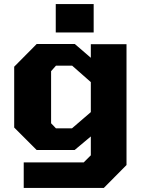

<svg xmlns="http://www.w3.org/2000/svg" viewBox="-20 -740 709 947"><path d="M255 -580V-720H442V-580ZM97 187V61H393L428 26V-67L348 0H161L50 -111V-411L161 -523H349L428 -455V-522H604V74L492 187ZM256 -107H335L428 -187V-335L336 -416H256L232 -389V-132Z"/></svg>

Font: Tomorrow
Style: Bold
Weight: 700
Designer: Tony de Marco, Monica Rizzolli
Foundry: Just in Type
Version: Version 2.002